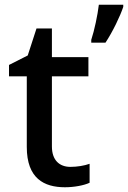

<svg xmlns="http://www.w3.org/2000/svg" viewBox="-20 -780 540 810"><path d="M500 -751V-760H397C392 -717 378 -651 365 -612V-600H425C456 -647 487 -712 500 -751ZM277 -76C231 -76 199 -104 199 -162V-458H353V-539H199V-660H134L97 -546L18 -506V-458H93V-160C93 -27 166 10 254 10C293 10 335 2 358 -9V-89C336 -81 305 -76 277 -76Z"/></svg>

Font: Noto Sans Gujarati Medium
Style: Regular
Weight: 500
Designer: Jelle Bosma - Monotype Design Team, Universal Thirst
Foundry: Monotype Imaging Inc.
Version: Version 2.106